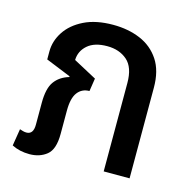

<svg xmlns="http://www.w3.org/2000/svg" viewBox="-89 -647 741 745"><g transform="rotate(15 282.0 -274.5)"><path d="M92 10Q52 10 21 -6L32 -74Q38 -72 45 -70Q52 -68 59 -68Q87 -68 87 -107V-195Q87 -253 107 -280.5Q127 -308 164 -319L165 -322L64 -363V-395Q64 -437 88.5 -474.5Q113 -512 160.5 -535.5Q208 -559 277 -559Q338 -559 386.5 -538.5Q435 -518 463.5 -475Q492 -432 492 -364V0H388V-355Q388 -418 356.5 -445.5Q325 -473 276 -473Q225 -473 197.5 -449Q170 -425 169 -389L262 -339L254 -287Q224 -287 206.5 -264Q189 -241 189 -191V-97Q189 -35 161 -12.5Q133 10 92 10Z"/></g></svg>

Font: Noto Sans Thai SemCond Med
Style: Regular
Weight: 500
Width: 4
Designer: Monotype Design Team
Foundry: Monotype Imaging Inc.
Version: Version 2.002; ttfautohint (v1.8.4.7-5d5b)